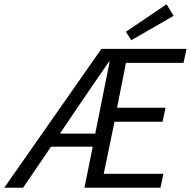

<svg xmlns="http://www.w3.org/2000/svg" viewBox="-53 -887 901 907"><path d="M314 -380C363 -453 412 -523 462 -596H465L397 -256H230ZM-33 0H56L188 -194H385L346 0H705L719 -66H437L488 -312H715L729 -378H500L542 -590H814L828 -656H426ZM567 -697 767 -812 734 -867 542 -737Z"/></svg>

Font: Source Sans Pro
Style: Italic
Weight: 400
Italic angle: -11°
Designer: Paul D. Hunt
Foundry: Adobe Systems Incorporated
Version: Version 3.006;hotconv 1.0.111;makeotfexe 2.5.65597